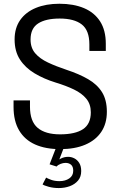

<svg xmlns="http://www.w3.org/2000/svg" viewBox="-20 -766 626 999"><path d="M334.5 50Q351.5 50 367 58Q382.5 66 392.5 82.2Q402.5 98.5 402.5 124Q402.5 154 386 173.5Q369.5 193 343 202.8Q316.5 212.5 286 212.5Q258 212.5 234 206Q210 199.5 201.5 193.5L220 158Q227 162.5 245.8 169.5Q264.5 176.5 289.5 176.5Q319.5 176.5 340.2 162.5Q361 148.5 361 122.5Q361 101 349.8 91.2Q338.5 81.5 321 81.5Q308.5 81.5 295 86.8Q281.5 92 274.5 100.5L238 89L272.5 0H313L282 81L275 78Q279.5 67.5 297 58.8Q314.5 50 334.5 50ZM293.5 10Q217 10 162.8 -14.2Q108.5 -38.5 79.5 -87.5Q50.5 -136.5 50.5 -209.5Q50.5 -219.5 50.5 -226.5Q50.5 -233.5 50.5 -243.5H136Q136 -234 136 -227.5Q136 -221 136 -211Q136 -134.5 176 -100.8Q216 -67 292.5 -67Q371.5 -67 412 -94Q452.5 -121 452.5 -181.5Q452.5 -224 429.2 -252.2Q406 -280.5 365 -300.2Q324 -320 269.5 -336.5Q208 -355.5 159.8 -384.5Q111.5 -413.5 83.8 -456.2Q56 -499 56 -560.5Q56 -620.5 85.2 -662Q114.5 -703.5 167 -725Q219.5 -746.5 289 -746.5Q362.5 -746.5 416.8 -723.8Q471 -701 500.8 -654.8Q530.5 -608.5 530.5 -538.5Q530.5 -527.5 530.5 -519.8Q530.5 -512 530.5 -501H445Q445 -510.5 445 -518Q445 -525.5 445 -535Q445 -608 405.5 -638.8Q366 -669.5 290.5 -669.5Q218 -669.5 178.5 -644Q139 -618.5 139 -560.5Q139 -517 163.2 -488.8Q187.5 -460.5 229.5 -440.8Q271.5 -421 325.5 -403Q391 -381.5 438.2 -354.2Q485.5 -327 510.8 -286.5Q536 -246 536 -184.5Q536 -123 506.8 -79.5Q477.5 -36 423.2 -13Q369 10 293.5 10Z"/></svg>

Font: Epilogue
Style: Regular
Weight: 400
Designer: Tyler Finck
Foundry: Etcetera Type Co
Version: Version 2.112